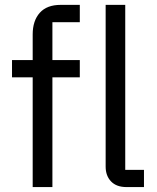

<svg xmlns="http://www.w3.org/2000/svg" viewBox="-20 -760 636 780"><path d="M112.8 -445.8V0H192.9V-445.8H304.2V-516.1H192.9V-669.9H304.2V-740.2H226.1Q170.4 -740.2 141.6 -708Q112.8 -675.8 112.8 -620.1V-516.1H28.8V-445.8ZM494.1 0H564.9V-69.8H488.8V-740.2H409.2V-83Q409.2 -45.9 431.2 -22.9Q453.1 0 494.1 0Z"/></svg>

Font: Plexus Sans
Style: Regular
Weight: 400
Version: Version 2.001;PS 002.001;hotconv 1.0.70;makeotf.lib2.5.58329